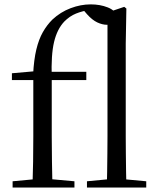

<svg xmlns="http://www.w3.org/2000/svg" viewBox="-20 -836 705 856"><path d="M36.2 0V-27.8L152.1 -38.6H192L311.9 -27.8V0ZM124.7 0Q126.7 -56.6 127.6 -114.3Q128.5 -171.9 128.5 -228.5V-478.9H33.1V-509.4L158.4 -520.4L127.7 -504.6Q131.1 -570.3 142 -615.4Q152.8 -660.5 171 -692.6Q189.3 -724.8 213.8 -749Q249.9 -782.5 294.9 -799.5Q339.8 -816.5 384.5 -816.5Q426.2 -816.5 460.1 -803.1Q494 -789.8 501.7 -764Q500.7 -747.8 489 -736.7Q477.4 -725.5 456.8 -725.5Q436.4 -725.5 413.7 -736.1Q391.1 -746.8 368.3 -772.2L350.6 -792.8V-804H383.2V-792.5Q346.9 -786.9 318.8 -775.5Q290.6 -764.1 266.9 -740.2Q234.9 -706.6 221.1 -649.1Q207.3 -591.7 210.7 -489.9V-228.5Q210.7 -171.9 211.7 -114.3Q212.7 -56.6 213.9 0ZM170.2 -478.9V-516H364.8V-478.9ZM367.7 0V-27.8L482 -38.6H515.4L632 -27.8V0ZM456.2 0Q457.2 -31.5 457.7 -70.8Q458.2 -110.1 458.7 -151.5Q459.2 -192.9 459.2 -228.5V-780.3L534 -805.5L543.4 -798L540.6 -641V-228.5Q540.6 -192.9 541.1 -151.5Q541.6 -110.1 542.1 -70.8Q542.6 -31.5 543.6 0Z"/></svg>

Font: Noto Serif TC
Style: Regular
Weight: 200
Designer: Ryoko NISHIZUKA 西塚涼子 (kana & ideographs); Frank Grießhammer (Latin, Greek & Cyrillic); Wenlong ZHANG 张文龙 (bopomofo); San
Foundry: Adobe
Version: Version 2.001;hotconv 1.1.0;makeotfexe 2.6.0